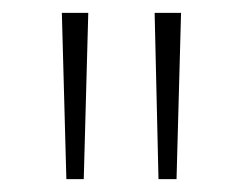

<svg xmlns="http://www.w3.org/2000/svg" viewBox="-20 -813 377 298"><path d="M83 -535 76 -793H117L110 -535ZM226 -535 220 -793H261L254 -535Z"/></svg>

Font: Noto Sans Kannada Condensed ExtraLight
Style: Regular
Weight: 200
Width: 3
Designer: Jelle Bosma - Monotype Design Team
Foundry: Monotype Imaging Inc.
Version: Version 2.005; ttfautohint (v1.8.4.7-5d5b)